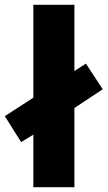

<svg xmlns="http://www.w3.org/2000/svg" viewBox="-39 -780 448 800"><path d="M100 0H271V-330L389 -408L319 -515L271 -484V-760H100V-373L-19 -296L49 -188L100 -219Z"/></svg>

Font: Noto Sans Bengali SemiCondensed ExtraBold
Style: Regular
Weight: 800
Width: 4
Designer: Joana Ranito - Universal Thirst; Jelle Bosma - Monotype Design Team
Foundry: Universal Thirst ehf.
Version: Version 3.000